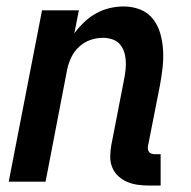

<svg xmlns="http://www.w3.org/2000/svg" viewBox="-20 -562 590 594"><path d="M440 12Q422 12 405 9.5Q388 7 373 0.5Q358 -6 346 -17Q334 -28 327.5 -43.5Q321 -59 321 -76Q321 -93 324 -111L364 -317Q367 -332 368.5 -346.5Q370 -361 369 -375.5Q368 -390 363.5 -403Q359 -416 350 -426Q341 -436 327 -440.5Q313 -445 298 -445Q279 -445 260 -438.5Q241 -432 225.5 -418Q210 -404 201 -385.5Q192 -367 188 -348L121 0H7L110 -530H224L210 -459Q224 -478 241 -494Q258 -510 278 -521Q298 -532 319.5 -537Q341 -542 363 -542Q390 -542 414 -532.5Q438 -523 453.5 -503Q469 -483 476 -458Q483 -433 484.5 -406.5Q486 -380 483 -353Q480 -326 475 -299L438 -111Q437 -106 437.5 -101Q438 -96 441 -92Q444 -88 449 -86.5Q454 -85 459 -85H477V12Z"/></svg>

Font: Lode Term
Style: Bold Italic
Weight: 700
Italic angle: -11°
Monospace: yes
Designer: Belleve Invis
Foundry: Belleve Invis
Version: Version 29.2.0